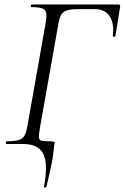

<svg xmlns="http://www.w3.org/2000/svg" viewBox="-20 -645 558 860"><path d="M177 190Q186 144 186 109Q186 52 161 26Q136 0 82 0H9Q6 0 6 -6Q6 -12 9 -12Q45 -12 63 -17.5Q81 -23 89.5 -37.5Q98 -52 103 -82L185 -545Q188 -563 188 -575Q188 -598 174 -605.5Q160 -613 121 -613Q118 -613 118 -619Q118 -625 121 -625H510Q520 -625 518 -615L497 -484Q496 -480 490 -480.5Q484 -481 485 -485Q487 -503 487 -510Q487 -554 466 -579Q445 -604 406 -604H326Q282 -604 265 -591Q248 -578 242 -541L160 -79Q159 -70 156.5 -56Q154 -42 154 -35Q154 -19 163.5 -15.5Q173 -12 205 -12Q214 -12 219.5 -11Q225 -10 225 -6L223 4Q222 12 218 48Q214 84 188 191Q187 195 181.5 194.5Q176 194 177 190Z"/></svg>

Font: Cormorant Garamond
Style: Italic
Weight: 400
Italic angle: -10°
Designer: Christian Thalmann (Catharsis Fonts)
Foundry: Catharsis Fonts
Version: Version 4.000